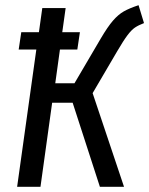

<svg xmlns="http://www.w3.org/2000/svg" viewBox="-20 -720 575 740"><path d="M432 -523 337 -361 458 0H365L260 -324H181L136 0H46L120 -529H52L62 -596H130L143 -689H233L220 -596H288L278 -529H211L193 -399H267L368 -571Q395 -617 415.5 -640.5Q436 -664 457 -676Q478 -688 514 -700L535 -631Q514 -623 500.5 -614Q487 -605 471.5 -584.5Q456 -564 432 -523Z"/></svg>

Font: Fira Sans Compressed
Style: Italic
Weight: 400
Width: 1
Italic angle: -8°
Designer: bBox Type GmbH & Carrois Corporate GbR & Edenspiekermann AG
Foundry: bBox Type GmbH & Carrois Corporate GbR & Edenspiekermann AG
Version: Version 4.301